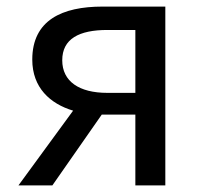

<svg xmlns="http://www.w3.org/2000/svg" viewBox="-20 -563 614 583"><path d="M391 -281H306C220 -281 169 -316 169 -380C169 -445 220 -472 306 -472H391ZM291 -543C169 -543 78 -502 78 -382C78 -297 132 -248 202 -227L36 0H139L289 -215H291H391V0H482V-543Z"/></svg>

Font: Squished Noto Sans CJK JP Regular
Style: Regular
Weight: 400
Designer: Ryoko NISHIZUKA (kana & ideographs); Paul D. Hunt (Latin, Greek & Cyrillic); Wenlong ZHANG (bopomofo); Sandoll Communica
Foundry: Adobe Systems Incorporated
Version: Version 1.004;PS 1.004;hotconv 1.0.82;makeotf.lib2.5.63406